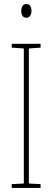

<svg xmlns="http://www.w3.org/2000/svg" viewBox="-20 -931 259 951"><path d="M181 0H38V-19L98 -22V-691L38 -695V-714H181V-695L123 -691V-22L181 -19ZM111 -911Q125 -911 130.5 -900.5Q136 -890 136 -878Q136 -862 129 -852.5Q122 -843 110 -843Q97 -843 91 -853.5Q85 -864 85 -877Q85 -889 90.5 -900Q96 -911 111 -911Z"/></svg>

Font: Noto Sans Lao UI ExtCond Thin
Style: Regular
Weight: 100
Width: 2
Designer: Monotype Design Team
Foundry: Monotype Imaging Inc.
Version: Version 2.000; ttfautohint (v1.8.4.7-5d5b)